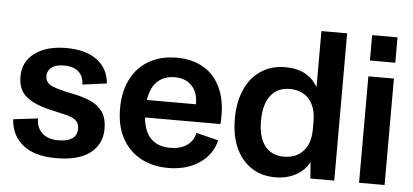

<svg xmlns="http://www.w3.org/2000/svg" viewBox="-53 -904 2209 1026"><g transform="rotate(5 1052.0 -391.0)"><path d="M277 10Q163 10 100.5 -40Q38 -90 32 -177L164 -193Q164 -144 195 -115Q226 -86 282 -86Q328 -86 355 -103Q382 -120 382 -157Q382 -188 362 -203Q342 -218 306.5 -226Q271 -234 225 -245Q143 -263 97 -299.5Q51 -336 51 -408Q51 -488 114 -534.5Q177 -581 282 -581Q387 -581 447.5 -536Q508 -491 514 -411L384 -394Q384 -438 356.5 -462.5Q329 -487 277 -487Q235 -487 212 -469.5Q189 -452 189 -424Q189 -386 226 -370.5Q263 -355 339 -340Q391 -330 432.5 -312Q474 -294 498.5 -260Q523 -226 523 -167Q523 -87 461.5 -38.5Q400 10 277 10Z M879 10Q796 10 732 -24.5Q668 -59 632 -125Q596 -191 596 -285Q596 -374 629.5 -441Q663 -508 726 -544.5Q789 -581 875 -581Q961 -581 1023 -543Q1085 -505 1115.5 -430.5Q1146 -356 1138 -248H733Q741 -170 779 -134Q817 -98 881 -98Q935 -98 970 -122Q1005 -146 1014 -190L1133 -160Q1116 -84 1047.5 -37Q979 10 879 10ZM873 -476Q817 -476 781 -443Q745 -410 735 -342H998Q999 -404 965.5 -440Q932 -476 873 -476Z M1212 -283Q1212 -374 1242 -441Q1272 -508 1327.5 -544.5Q1383 -581 1458 -581Q1580 -581 1632 -489V-790H1770V0H1642L1635 -88Q1612 -42 1563.5 -16Q1515 10 1454 10Q1380 10 1325.5 -26Q1271 -62 1241.5 -127.5Q1212 -193 1212 -283ZM1352 -284Q1352 -197 1388 -150.5Q1424 -104 1490 -104Q1556 -104 1594 -146Q1632 -188 1632 -262V-306Q1632 -382 1594.5 -424.5Q1557 -467 1491 -467Q1424 -467 1388 -419.5Q1352 -372 1352 -284Z M1903 0V-571H2040V0ZM1904 -656V-792H2040V-656Z"/></g></svg>

Font: BDO Grotesk DemiBold
Style: Regular
Weight: 600
Designer: Deni Anggara
Foundry: Lokal Container
Version: Version 2.000